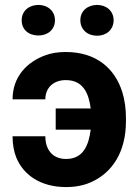

<svg xmlns="http://www.w3.org/2000/svg" viewBox="-20 -749 560 779"><path d="M348 -309H206V-223H348C340 -160 318 -104 248 -104C193 -104 164 -142 164 -196H31C31 -164 36 -135 46 -110C76 -37 147 10 248 10C287 10 322 3 352 -11C437 -50 491 -134 491 -257V-271C491 -308 486 -344 476 -376C446 -471 371 -538 247 -538C216 -538 188 -534 162 -524C92 -498 31 -440 31 -346H164C164 -394 198 -424 247 -424C317 -424 340 -371 348 -309ZM136 -605C174 -605 203 -629 203 -667C203 -704 174 -729 136 -729C98 -729 68 -705 68 -667C68 -628 97 -605 136 -605ZM374 -604C412 -604 441 -629 441 -667C441 -704 412 -729 374 -729C336 -729 306 -705 306 -667C306 -629 335 -604 374 -604Z"/></svg>

Font: Asimov
Style: Regular
Weight: 500
Designer: Google
Version: Version 2.000980; 2014